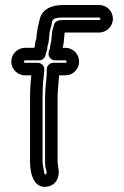

<svg xmlns="http://www.w3.org/2000/svg" viewBox="-20 -706 495 767"><path d="M381 -630C381 -628 379 -626 376 -626H231C213 -626 200 -621 196 -608L191 -591C189 -586 188 -579 188 -576L185 -545C184 -535 181 -530 179 -511C178 -508 174 -504 174 -490C174 -475 188 -465 199 -465H241C244 -465 246 -463 246 -460C246 -457 244 -455 241 -455H192C177 -455 167 -441 167 -430V-428C167 -419 167 -410 166 -401C162 -365 160 -336 160 -312V-62C160 -53 160 -47 161 -40L165 -25C170 -4 158 -8 157 -14C154 -34 150 -51 150 -59V-312C150 -345 151 -370 153 -386C155 -405 157 -419 157 -430C157 -445 143 -455 132 -455H80C78 -455 75 -458 75 -460C75 -462 78 -465 80 -465H137C150 -465 160 -476 162 -486C166 -506 169 -503 169 -516C169 -524 174 -530 175 -545L178 -575C179 -584 186 -603 188 -618C189 -627 194 -636 231 -636H376C378 -636 381 -633 381 -630ZM100 -312V-59C100 -11 116 51 172 39C206 32 220 -2 213 -35L211 -50C211 -50 210 -55 210 -62V-312C210 -334 213 -371 216 -405H241C272 -405 296 -430 296 -460C296 -490 272 -515 241 -515H230C231 -518 234 -529 235 -541L238 -573V-576H376C405 -576 431 -600 431 -631C431 -661 407 -686 376 -686H231C186 -686 146 -669 138 -626C137 -619 130 -598 128 -579L125 -551C124 -547 120 -539 119 -521C119 -520 118 -518 117 -515H80C50 -515 25 -490 25 -460C25 -430 50 -405 80 -405H105C102 -377 100 -353 100 -312Z"/></svg>

Font: Squarish
Style: Fog
Weight: 400
Foundry: Cannot Into Space Fonts
Version: Version 0.272